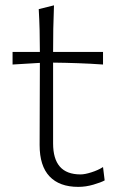

<svg xmlns="http://www.w3.org/2000/svg" viewBox="-20 -708 454 738"><path d="M280.8 10.3Q310.1 10.3 339.1 1.7Q368.2 -6.8 382.3 -14.6L376 -65.9Q356.9 -53.7 331.5 -45.7Q306.2 -37.6 289.6 -37.6Q236.3 -37.6 210.2 -67.4Q184.1 -97.2 184.1 -156.7V-467.3Q231 -466.8 279.8 -465.1Q328.6 -463.4 376 -460V-508.3H184.1Q184.1 -557.6 184.8 -597.2Q185.5 -636.7 187.5 -687.5L128.9 -672.9Q131.3 -630.4 132.3 -591.1Q133.3 -551.8 133.3 -508.3H28.3V-460L133.3 -466.3Q133.3 -407.2 132.8 -324.5Q132.3 -241.7 132.3 -150.4Q132.3 -70.3 170.4 -30Q208.5 10.3 280.8 10.3Z"/></svg>

Font: Pinar-VF
Style: Regular
Weight: 300
Designer: Amin Abedi
Version: Version 3.0